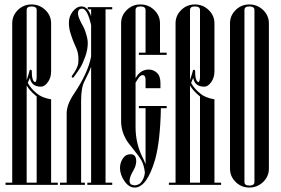

<svg xmlns="http://www.w3.org/2000/svg" viewBox="-20 -832 1265 864"><path d="M5 0V-10H35V-727Q35 -762 60.5 -787Q86 -812 122 -812Q158 -812 184 -787Q210 -762 210 -727V-510Q210 -483 195.5 -462.5Q181 -442 164 -442Q123 -442 115 -479Q115 -480 114.5 -480Q114 -480 114 -481Q113 -479 105 -459Q119 -433 145 -412Q168 -392 210 -385V-10H240V0ZM139 -403Q114 -424 100 -447V-10H145V-398Q144 -398 139 -403ZM138 -462Q145 -466 145 -487V-787Q145 -803 122 -803Q100 -803 100 -787V-471Q109 -498 113 -514Q113 -517 116 -518Q119 -519 121 -517Q123 -515 123 -512Q123 -467 138 -462Z M350 -793Q331 -793 331 -773Q331 -759 340 -741Q343 -733 350.5 -720Q358 -707 362 -696Q375 -660 375 -639Q375 -608 363 -575.5Q351 -543 341.5 -528Q332 -513 312 -485Q310 -482 307 -482.5Q304 -483 303 -485.5Q302 -488 304 -491Q328 -523 332 -546Q333 -555 333 -566Q333 -594 323 -616Q321 -620 316 -632Q311 -644 308.5 -650Q306 -656 302 -668Q298 -680 295.5 -688.5Q293 -697 291.5 -708Q290 -719 290 -730Q290 -758 307.5 -780.5Q325 -803 347 -803Q373 -803 388 -765Q388 -763 390 -759V-790H375V-800H485V-790H455V-10H485V0H373V-10H390V-532Q385 -515 360 -466Q345 -438 345 -378V-10H362V0H250V-10H280V-322Q280 -360 311 -407Q377 -505 390 -578V-719Q373 -793 350 -793Z M597 -491Q617 -519 650 -519Q670 -519 686 -504.5Q702 -490 702 -458V-435H635V-474Q635 -494 621 -494Q611 -494 600 -476L590 -460V-260Q590 -182 626 -115Q632 -102 635 -93V-345H605V-355H730V-345H704Q701 -196 678 -114Q641 12 586 12Q560 12 540 -17Q520 -46 520 -76Q520 -99 532.5 -118.5Q545 -138 568 -138Q593 -138 593 -106Q593 -86 578 -61Q563 -35 563 -18Q563 -10 568 -3Q578 2 586 2Q599 2 612 -8Q629 -27 632 -55Q628 -89 617 -109Q605 -130 579.5 -161Q554 -192 547 -205Q525 -244 525 -287V-727Q525 -762 550.5 -787Q576 -812 612 -812Q648 -812 674 -787Q700 -762 700 -727V-595H730V-585H605V-595H635V-787Q635 -803 612 -803Q590 -803 590 -787V-480Z M740 0V-10H770V-727Q770 -762 795.5 -787Q821 -812 857 -812Q893 -812 919 -787Q945 -762 945 -727V-510Q945 -483 930.5 -462.5Q916 -442 899 -442Q858 -442 850 -479Q850 -480 849.5 -480Q849 -480 849 -481Q848 -479 840 -459Q854 -433 880 -412Q903 -392 945 -385V-10H975V0ZM874 -403Q849 -424 835 -447V-10H880V-398Q879 -398 874 -403ZM873 -462Q880 -466 880 -487V-787Q880 -803 857 -803Q835 -803 835 -787V-471Q844 -498 848 -514Q848 -517 851 -518Q854 -519 856 -517Q858 -515 858 -512Q858 -467 873 -462Z M1190 -727V-73Q1190 -38 1164 -13Q1138 12 1102 12Q1066 12 1040.5 -13Q1015 -38 1015 -73V-727Q1015 -762 1040.5 -787Q1066 -812 1102 -812Q1138 -812 1164 -787Q1190 -762 1190 -727ZM1080 -787V-13Q1080 3 1102 3Q1125 3 1125 -13V-787Q1125 -803 1102 -803Q1080 -803 1080 -787Z"/></svg>

Font: Cathisma Unicode
Style: Normal
Weight: 400
Version: Version 1.0